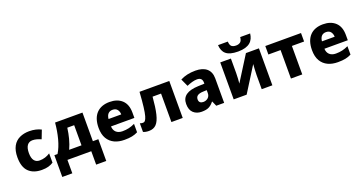

<svg xmlns="http://www.w3.org/2000/svg" viewBox="-44 -1633 5065 2679"><g transform="rotate(-20 2488.5 -293.5)"><path d="M308.1 9.8C384.3 9.8 433.6 -5.9 479 -35.2V-172.9C432.1 -142.1 381.8 -125 323.2 -125C256.3 -125 214.8 -169.9 214.8 -272.9C214.8 -374.5 253.9 -424.8 321.8 -424.8C363.3 -424.8 401.4 -413.1 448.2 -393.1L497.1 -520C451.7 -543 394 -559.1 321.8 -559.1C268.1 -559.1 220.2 -549.3 178.2 -529.3C94.2 -489.3 43.9 -405.3 43.9 -272C43.9 -173.8 67.4 -102.5 114.3 -57.6C160.6 -12.7 225.6 9.8 308.1 9.8Z M704.1 -548.8C697.3 -468.3 684.1 -390.6 664.6 -315.9C644.5 -240.7 618.7 -176.8 585.9 -124H539.1V199.2H688V0H1042V199.2H1191.9V-124H1110.8V-548.8ZM941.9 -422.9V-124H758.8C801.8 -218.3 825.7 -314.9 839.8 -422.9Z M1514.2 -559.1C1354.5 -559.1 1249 -465.3 1249 -271C1249 -207 1261.2 -153.8 1285.6 -112.3C1334.5 -28.8 1423.3 9.8 1534.2 9.8C1578.6 9.8 1616.2 6.8 1646.5 0.5C1676.8 -5.9 1705.6 -15.6 1732.9 -29.8V-154.8C1671.9 -125.5 1617.7 -112.8 1547.9 -112.8C1467.3 -112.8 1421.4 -158.7 1418.9 -231H1766.1V-309.1C1766.1 -391.1 1743.7 -453.1 1698.2 -495.6C1652.8 -538.1 1591.3 -559.1 1514.2 -559.1ZM1517.1 -441.9C1548.3 -441.9 1571.8 -432.1 1586.9 -412.6C1602.1 -392.6 1610.4 -368.7 1610.8 -339.8H1421.9C1429.2 -410.6 1464.8 -441.9 1517.1 -441.9Z M2399.9 -548.8H1958C1946.3 -369.1 1932.6 -260.7 1916 -201.7C1899.4 -142.6 1879.9 -126 1856.9 -126C1840.3 -126 1825.2 -128.9 1812 -134.8V-5.9C1835 4.4 1863.3 9.8 1897 9.8C1943.4 9.8 1980 -4.4 2007.3 -33.2C2062 -90.3 2088.9 -213.9 2106 -422.9H2231.9V0H2399.9Z M2790 -560.1C2702.1 -560.1 2625.5 -542.5 2564.9 -509.8L2616.2 -397.9C2669.4 -420.9 2722.7 -438 2770 -438C2818.4 -438 2847.2 -415 2847.2 -361.8V-346.2L2752.9 -342.8C2594.7 -336.4 2511.2 -281.7 2511.2 -166C2511.2 -106 2527.3 -62 2559.1 -33.2C2590.8 -4.4 2631.3 9.8 2680.2 9.8C2725.6 9.8 2761.2 3.4 2787.1 -9.8C2813 -22.5 2837.9 -43.9 2861.3 -74.2H2865.2L2897.9 0H3015.1V-363.8C3015.1 -492.2 2932.6 -560.1 2790 -560.1ZM2847.2 -250V-206.1C2847.2 -176.8 2837.4 -153.8 2818.4 -136.7C2798.8 -119.6 2774.9 -110.8 2747.1 -110.8C2710 -110.8 2683.1 -128.9 2683.1 -169.9C2683.1 -216.8 2712.4 -245.6 2796.4 -248Z M3539.1 -786.1C3536.6 -751.5 3526.9 -727.5 3510.3 -714.4C3493.2 -701.2 3472.2 -694.8 3446.8 -694.8C3417.5 -694.8 3395.5 -701.2 3380.9 -713.4C3366.2 -725.6 3357.4 -750 3355 -786.1H3210C3217.8 -670.4 3276.9 -606 3444.8 -606C3612.8 -606 3675.3 -680.2 3687 -786.1ZM3314.9 -548.8H3156.7V0H3349.1L3581.1 -370.1C3579.1 -335.4 3572.8 -260.7 3572.8 -210V0H3731V-548.8H3538.1L3306.2 -180.2C3310.1 -206.1 3314.9 -290.5 3314.9 -334Z M4356 -548.8H3825.7V-422.9H4006.8V0H4174.8V-422.9H4356Z M4683.1 -559.1C4523.4 -559.1 4418 -465.3 4418 -271C4418 -207 4430.2 -153.8 4454.6 -112.3C4503.4 -28.8 4592.3 9.8 4703.1 9.8C4747.6 9.8 4785.2 6.8 4815.4 0.5C4845.7 -5.9 4874.5 -15.6 4901.9 -29.8V-154.8C4840.8 -125.5 4786.6 -112.8 4716.8 -112.8C4636.2 -112.8 4590.3 -158.7 4587.9 -231H4935.1V-309.1C4935.1 -391.1 4912.6 -453.1 4867.2 -495.6C4821.8 -538.1 4760.3 -559.1 4683.1 -559.1ZM4686 -441.9C4717.3 -441.9 4740.7 -432.1 4755.9 -412.6C4771 -392.6 4779.3 -368.7 4779.8 -339.8H4590.8C4598.1 -410.6 4633.8 -441.9 4686 -441.9Z"/></g></svg>

Font: Noto Reveo Sans
Style: Regular
Weight: 800
Designer: Monotype Design Team
Foundry: Monotype Imaging Inc.
Version: Version 2.007